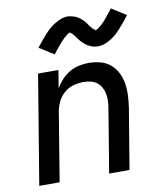

<svg xmlns="http://www.w3.org/2000/svg" viewBox="-85 -831 770 901"><g transform="rotate(-10 300.0 -381.0)"><path d="M29 0 115 -520H212L198 -435Q210 -456 227 -474.5Q244 -493 265.5 -505.5Q287 -518 310.5 -523Q334 -528 357 -528Q386 -528 413.5 -520.5Q441 -513 461 -495.5Q481 -478 493 -454Q505 -430 509.5 -402.5Q514 -375 512.5 -346.5Q511 -318 507 -289L459 0H362L412 -303Q415 -320 415.5 -337.5Q416 -355 413 -371Q410 -387 402 -401.5Q394 -416 381.5 -426Q369 -436 352 -440Q335 -444 318 -444Q294 -444 270 -437.5Q246 -431 226.5 -414.5Q207 -398 195.5 -375Q184 -352 180 -328L126 0ZM208 -595 138 -639Q152 -657 164 -671.5Q176 -686 187 -698Q198 -710 209.5 -720Q221 -730 235.5 -739Q250 -748 266 -754Q282 -760 298 -760Q303 -760 307.5 -759Q312 -758 317 -757Q322 -756 326.5 -754.5Q331 -753 336 -751Q341 -749 345 -746.5Q349 -744 352.5 -741.5Q356 -739 360 -735.5Q364 -732 367.5 -728.5Q371 -725 374.5 -721.5Q378 -718 380.5 -714.5Q383 -711 384.5 -708Q386 -705 390 -700Q394 -695 397.5 -691Q401 -687 404 -683.5Q407 -680 411.5 -678Q416 -676 415 -672L419 -674Q424 -676 427 -678Q430 -680 434 -683.5Q438 -687 440.5 -688.5Q443 -690 445 -692Q447 -694 449 -696Q451 -698 453.5 -700.5Q456 -703 458.5 -705.5Q461 -708 463.5 -711Q466 -714 468.5 -717Q471 -720 474 -723.5Q477 -727 479.5 -730.5Q482 -734 485 -737.5Q488 -741 491.5 -745Q495 -749 498 -753.5Q501 -758 504 -762L574 -718Q560 -700 548 -685.5Q536 -671 525 -659Q514 -647 503 -637Q492 -627 477 -617.5Q462 -608 446.5 -602.5Q431 -597 415 -597Q410 -597 405 -597.5Q400 -598 395 -599Q390 -600 385.5 -602Q381 -604 376 -606Q371 -608 367 -610.5Q363 -613 359.5 -615.5Q356 -618 352 -621.5Q348 -625 344.5 -628.5Q341 -632 337.5 -635.5Q334 -639 331.5 -642.5Q329 -646 327 -648.5Q325 -651 321.5 -656Q318 -661 314.5 -665.5Q311 -670 308 -673.5Q305 -677 300.5 -679Q296 -681 297 -685L293 -683Q288 -681 285 -679Q282 -677 278 -673.5Q274 -670 271.5 -668Q269 -666 267 -664.5Q265 -663 263 -660.5Q261 -658 258.5 -656Q256 -654 253.5 -651Q251 -648 248.5 -645.5Q246 -643 243.5 -640Q241 -637 238 -633.5Q235 -630 232.5 -626.5Q230 -623 227 -619.5Q224 -616 220.5 -612Q217 -608 214 -603.5Q211 -599 208 -595Z"/></g></svg>

Font: Iosevka Md Ex Obl
Style: Regular
Weight: 500
Width: 7
Italic angle: -9°
Monospace: yes
Designer: Belleve Invis
Foundry: Belleve Invis
Version: Version 32.5.0; ttfautohint (v1.8.4)